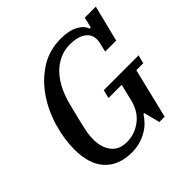

<svg xmlns="http://www.w3.org/2000/svg" viewBox="-182 -878 1059 1059"><g transform="rotate(-45 347.5 -349.0)"><path d="M267 12Q167 12 110.5 -48Q54 -108 54 -225Q54 -303 78.5 -388.5Q103 -474 151 -545.5Q199 -617 270 -663.5Q341 -710 434 -710Q497 -710 536 -689Q575 -668 585 -636H594L609 -698H695L642 -486H556L568 -536Q570 -543 571 -550.5Q572 -558 572 -565Q572 -607 538 -629.5Q504 -652 448 -652Q402 -652 364 -634Q326 -616 296.5 -584.5Q267 -553 246 -510Q225 -467 213 -418Q199 -364 190.5 -328.5Q182 -293 176.5 -268Q171 -243 169 -225Q167 -207 167 -189Q167 -126 198 -87Q229 -48 288 -48Q350 -48 400 -86Q450 -124 467 -193L491 -292H388L400 -341H672L659 -292H605L534 0H493L469 -93H462Q450 -74 432 -55Q414 -36 389 -21Q364 -6 333.5 3Q303 12 267 12Z"/></g></svg>

Font: IBM Plex Serif Medm
Style: Italic
Weight: 500
Italic angle: -14°
Designer: Mike Abbink, Paul van der Laan, Pieter van Rosmalen
Foundry: Bold Monday
Version: Version 3.001